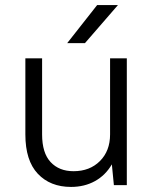

<svg xmlns="http://www.w3.org/2000/svg" viewBox="-20 -730 605 757"><path d="M260 7Q178 7 129 -45Q80 -97 80 -200V-500H146V-200Q146 -127 179.5 -91Q213 -55 270 -55Q334 -55 374 -95Q414 -135 414 -200V-500H480V0H429L421 -82Q396 -39 354.5 -16Q313 7 260 7ZM363 -710H445L315 -560H245Z"/></svg>

Font: Retni Sans
Style: Regular
Weight: 400
Designer: Vitaly Kuzmin
Foundry: ParaType Ltd.
Version: Version 1.00;March 2, 2019;FontCreator 11.5.0.2425 64-bit; t